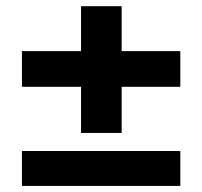

<svg xmlns="http://www.w3.org/2000/svg" viewBox="-20 -572 662 628"><path d="M245.1 -551.8H377.9V-404.8H569.8V-288.1H377.9V-137.2H245.1V-288.1H51.8V-404.8H245.1ZM569.8 36.1H51.8V-78.1H569.8Z"/></svg>

Font: Kadwa
Style: Regular
Weight: 400
Designer: Sol Matas
Foundry: Sol Matas
Version: Version 1.000;PS 001.000;hotconv 1.0.70;makeotf.lib2.5.58329